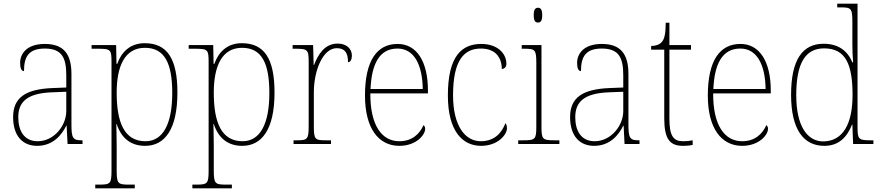

<svg xmlns="http://www.w3.org/2000/svg" viewBox="-20 -780 4767 1040"><path d="M181 10C269 10 315 -51 339 -99H341L346 0H427V-20H422C374 -20 367 -33 367 -107V-379C367 -486 326 -542 223 -542C123 -542 89 -487 89 -440C89 -410 96 -395 110 -395C110 -475 137 -517 223 -517C318 -517 339 -464 339 -371V-306L264 -303C118 -297 51 -251 51 -146C51 -40 106 10 181 10ZM184 -15C109 -15 79 -74 79 -145C79 -226 124 -275 262 -280L339 -283V-178C339 -100 273 -15 184 -15Z M496 240H710V220H679C619 220 612 215 612 143V13C612 -50 610 -88 610 -108H612C637 -33 687 10 766 10C873 10 941 -80 941 -279C941 -463 885 -546 764 -546C683 -546 637 -496 615 -434H611L609 -536H476V-516H509C581 -516 584 -511 584 -442V143C584 215 578 220 517 220H496ZM768 -15C652 -15 612 -119 612 -278C612 -422 656 -521 765 -521C871 -521 913 -439 913 -276C913 -111 864 -15 768 -15Z M1022 240H1236V220H1205C1145 220 1138 215 1138 143V13C1138 -50 1136 -88 1136 -108H1138C1163 -33 1213 10 1292 10C1399 10 1467 -80 1467 -279C1467 -463 1411 -546 1290 -546C1209 -546 1163 -496 1141 -434H1137L1135 -536H1002V-516H1035C1107 -516 1110 -511 1110 -442V143C1110 215 1104 220 1043 220H1022ZM1294 -15C1178 -15 1138 -119 1138 -278C1138 -422 1182 -521 1291 -521C1397 -521 1439 -439 1439 -276C1439 -111 1390 -15 1294 -15Z M1570 0H1773V-20H1747C1686 -20 1680 -24 1680 -97V-280C1680 -398 1729 -519 1804 -519C1849 -519 1865 -493 1865 -443C1879 -443 1886 -459 1886 -479C1886 -515 1858 -544 1809 -544C1737 -544 1702 -482 1681 -428H1679L1676 -536H1565V-516H1577C1647 -516 1652 -512 1652 -441V-97C1652 -24 1645 -20 1585 -20H1570Z M2143 10C2234 10 2283 -49 2283 -82C2283 -93 2279 -98 2274 -102C2253 -55 2213 -15 2143 -15C2048 -15 1985 -101 1986 -274H2298V-290C2298 -447 2237 -542 2134 -542C2021 -542 1957 -451 1957 -262C1957 -87 2029 10 2143 10ZM2270 -298H1987C1993 -432 2034 -517 2133 -517C2224 -517 2268 -428 2270 -298Z M2586 10C2676 10 2726 -50 2726 -85C2726 -98 2723 -106 2718 -113C2698 -62 2661 -16 2586 -15C2500 -14 2434 -97 2434 -264C2434 -456 2495 -517 2585 -517C2663 -517 2698 -469 2698 -406C2711 -407 2723 -416 2723 -434C2723 -492 2673 -542 2587 -542C2481 -542 2406 -476 2406 -263C2406 -70 2485 10 2586 10Z M2894 -658C2908 -658 2917 -666 2917 -698C2917 -729 2908 -738 2894 -738C2880 -738 2871 -729 2871 -698C2871 -666 2880 -658 2894 -658ZM2787 0H3010V-20H2986C2918 -20 2913 -25 2913 -95V-536H2806V-516H2820C2879 -516 2885 -511 2885 -438V-95C2885 -25 2880 -20 2812 -20H2787Z M3198 10C3286 10 3332 -51 3356 -99H3358L3363 0H3444V-20H3439C3391 -20 3384 -33 3384 -107V-379C3384 -486 3343 -542 3240 -542C3140 -542 3106 -487 3106 -440C3106 -410 3113 -395 3127 -395C3127 -475 3154 -517 3240 -517C3335 -517 3356 -464 3356 -371V-306L3281 -303C3135 -297 3068 -251 3068 -146C3068 -40 3123 10 3198 10ZM3201 -15C3126 -15 3096 -74 3096 -145C3096 -226 3141 -275 3279 -280L3356 -283V-178C3356 -100 3290 -15 3201 -15Z M3680 10C3696 10 3713 9 3732 5V-20C3712 -16 3699 -15 3679 -15C3628 -15 3606 -44 3606 -135V-511H3723V-536H3606V-657H3586C3586 -599 3579 -567 3564 -552C3553 -539 3533 -531 3507 -531V-511H3578V-141C3578 -29 3606 10 3680 10Z M4000 10C4091 10 4140 -49 4140 -82C4140 -93 4136 -98 4131 -102C4110 -55 4070 -15 4000 -15C3905 -15 3842 -101 3843 -274H4155V-290C4155 -447 4094 -542 3991 -542C3878 -542 3814 -451 3814 -262C3814 -87 3886 10 4000 10ZM4127 -298H3844C3850 -432 3891 -517 3990 -517C4081 -517 4125 -428 4127 -298Z M4445 10C4524 10 4568 -37 4595 -105H4597L4601 0H4711V-20H4697C4631 -20 4625 -25 4625 -91V-760H4515V-740H4532C4591 -740 4597 -736 4597 -660V-543C4597 -513 4598 -477 4601 -442H4597C4571 -505 4521 -543 4441 -543C4326 -543 4265 -455 4265 -267C4265 -78 4333 10 4445 10ZM4441 -14C4353 -13 4293 -97 4293 -264C4293 -436 4341 -518 4444 -518C4561 -518 4598 -431 4598 -265C4598 -109 4546 -16 4441 -14Z"/></svg>

Font: Noto Serif Devanagari SemiCondensed Thin
Style: Regular
Weight: 100
Width: 4
Designer: Universal Thirst, Indian Type Foundry and the Monotype Design Team
Foundry: Monotype Imaging Inc.
Version: Version 2.004